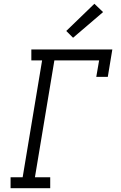

<svg xmlns="http://www.w3.org/2000/svg" viewBox="-20 -997 640 1017"><path d="M246 0H36V-58H100L203 -677H146V-735H575L551 -590H490L505 -677H268L165 -58H246ZM367 -797 331 -833 480 -977 526 -933Z"/></svg>

Font: Iosevka HT Light Extended
Style: Italic
Weight: 300
Width: 7
Italic angle: -9°
Monospace: yes
Designer: Belleve Invis
Foundry: Belleve Invis
Version: Version 32.3.0; ttfautohint (v1.8.4)